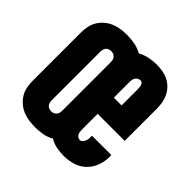

<svg xmlns="http://www.w3.org/2000/svg" viewBox="-145 -655 789 789"><g transform="rotate(45 250.0 -260.0)"><path d="M163 8Q145 8 127 5.5Q109 3 92 -4Q75 -11 61 -23Q47 -35 37.5 -50.5Q28 -66 24.5 -84Q21 -102 21 -120V-400Q21 -418 24.5 -436Q28 -454 37.5 -469.5Q47 -485 61 -497Q75 -509 92 -516Q109 -523 127 -525.5Q145 -528 163 -528Q186 -528 208.5 -523.5Q231 -519 250 -508Q269 -519 291 -523.5Q313 -528 335 -528Q352 -528 369.5 -525Q387 -522 402 -514.5Q417 -507 429.5 -494.5Q442 -482 449.5 -466.5Q457 -451 460 -434Q463 -417 463 -400V-213H306V-120Q306 -114 307 -108Q308 -102 310.5 -97Q313 -92 318.5 -88.5Q324 -85 330 -85Q337 -85 342 -90.5Q347 -96 349.5 -102.5Q352 -109 352.5 -116Q353 -123 353 -130Q353 -131 353 -131.5Q353 -132 353 -133H465Q465 -131 465.5 -129Q466 -127 466 -125Q466 -98 457 -72Q448 -46 428.5 -27Q409 -8 383 0Q357 8 330 8Q308 8 287 4Q266 0 248 -11Q229 0 207 4Q185 8 163 8ZM306 -307H351V-400Q351 -405 350.5 -410.5Q350 -416 348.5 -421.5Q347 -427 343 -431Q339 -435 334 -435Q328 -435 322 -432Q316 -429 312.5 -424Q309 -419 307.5 -412.5Q306 -406 306 -400ZM163 -85Q170 -85 176 -87.5Q182 -90 186.5 -95Q191 -100 192.5 -106.5Q194 -113 194 -120V-400Q194 -407 192.5 -413.5Q191 -420 186.5 -425Q182 -430 176 -432.5Q170 -435 163 -435Q157 -435 150.5 -432.5Q144 -430 140 -425Q136 -420 134.5 -413.5Q133 -407 133 -400V-120Q133 -113 134.5 -106.5Q136 -100 140 -95Q144 -90 150.5 -87.5Q157 -85 163 -85Z"/></g></svg>

Font: Iosevka SS04 Heavy
Style: Regular
Weight: 900
Monospace: yes
Designer: Belleve Invis
Foundry: Belleve Invis
Version: Version 19.0.0; ttfautohint (v1.8.4)